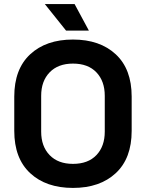

<svg xmlns="http://www.w3.org/2000/svg" viewBox="-20 -908 716 942"><path d="M50 -266V-434Q50 -569 128 -641.5Q206 -714 338 -714Q470 -714 548 -641.5Q626 -569 626 -434V-266Q626 -131 548 -58.5Q470 14 338 14Q206 14 128 -58.5Q50 -131 50 -266ZM494 -262V-438Q494 -510 453 -553Q412 -596 338 -596Q265 -596 223.5 -553Q182 -510 182 -438V-262Q182 -190 223.5 -147Q265 -104 338 -104Q412 -104 453 -147Q494 -190 494 -262ZM304 -758 200 -888H346L416 -758Z"/></svg>

Font: Space 7353
Style: Regular
Weight: 400
Designer: Christine Claussen + Ruben Lyon  (Space 7353)
Version: Version 1.000;FEAKit 1.0